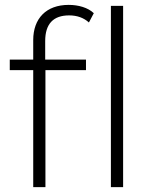

<svg xmlns="http://www.w3.org/2000/svg" viewBox="-20 -766 629 786"><path d="M20 -479H116V0H166V-479H332V-522H165V-598C165 -668 198 -703 263 -703C296 -703 323 -693 344 -674L364 -712C340 -735 301 -746 261 -746C169 -746 116 -690 116 -602V-522H20ZM434 -742V0H484V-742Z"/></svg>

Font: Montserrat Light
Style: Regular
Weight: 300
Designer: Julieta Ulanovsky
Foundry: Julieta Ulanovsky
Version: Version 7.200